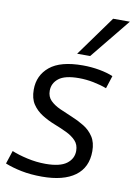

<svg xmlns="http://www.w3.org/2000/svg" viewBox="-99 -847 642 915"><g transform="rotate(10 222.0 -390.0)"><path d="M-10 -22 11 -86Q42 -73 86.5 -63Q131 -53 175 -53Q245 -53 277 -77Q309 -101 309 -139Q309 -169 291 -188Q273 -207 244.5 -220.5Q216 -234 184 -246.5Q152 -259 123.5 -277Q95 -295 77 -322Q59 -349 59 -392Q59 -461 110.5 -503.5Q162 -546 270 -546Q311 -546 350 -539Q389 -532 417 -520L397 -458Q368 -469 332.5 -476Q297 -483 262 -483Q194 -483 164.5 -459.5Q135 -436 135 -400Q135 -371 153 -353Q171 -335 199.5 -322Q228 -309 260 -296Q292 -283 320.5 -265.5Q349 -248 367 -220.5Q385 -193 385 -151Q385 -72 329 -31Q273 10 169 10Q114 10 69.5 1Q25 -8 -10 -22ZM233 -596 373 -790H454L296 -596Z"/></g></svg>

Font: Georama
Style: Italic
Weight: 400
Italic angle: -9°
Designer: Jean-Baptiste Levee
Foundry: Production Type
Version: Version 1.000